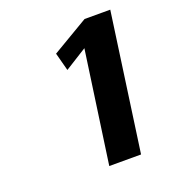

<svg xmlns="http://www.w3.org/2000/svg" viewBox="-102 -831 617 681"><g transform="rotate(-20 206.5 -490.0)"><path d="M292 -750H389L316 -230H196L256 -653L173 -601L155 -669Z"/></g></svg>

Font: Arsenal
Style: Bold Italic
Weight: 700
Italic angle: -9°
Designer: Andrij Shevchenko
Foundry: Stairsfor.com
Version: Version 1.000